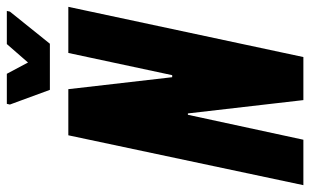

<svg xmlns="http://www.w3.org/2000/svg" viewBox="-203 -715 908 562"><g transform="rotate(-90 251.0 -434.0)"><path d="M-10 0 136 -688H271L306 -384H312L377 -688H512L365 0H239L200 -338H196L123 0ZM269 -742 226 -859 228 -868H316L349 -806L403 -868H500L498 -859L404 -742Z"/></g></svg>

Font: Saira Condensed ExtraBold
Style: Italic
Weight: 800
Width: 3
Italic angle: -12°
Designer: Hector Gatti with collaboration of the Omnibus-Type team
Foundry: Omnibus-Type
Version: Version 1.101